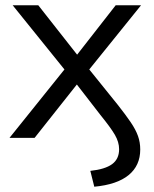

<svg xmlns="http://www.w3.org/2000/svg" viewBox="-20 -522 584 727"><path d="M337 185 322 125Q378 119 404.5 99.5Q431 80 431 43Q431 16 415 -11.5Q399 -39 360 -87L271 -202L111 0H16L224 -259L28 -502H125L272 -315L418 -502H514L318 -259L426 -125Q456 -87 475 -59Q494 -31 502.5 -7Q511 17 511 44Q511 105 467 141Q423 177 337 185Z"/></svg>

Font: Mulish
Style: Regular
Weight: 400
Designer: Vernon Adams
Foundry: Vernon Adams
Version: Version 3.603; ttfautohint (v1.8.3)